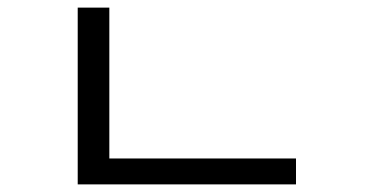

<svg xmlns="http://www.w3.org/2000/svg" viewBox="-20 -485 960 504"><path d="M184 -69H757V-1H184ZM184 -465H267V-43H184Z"/></svg>

Font: ukorean05
Style: Book
Weight: 400
Designer: Jelle Bosma - Monotype Design Team
Foundry: Monotype Imaging Inc.
Version: Version 2.003